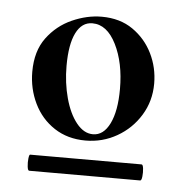

<svg xmlns="http://www.w3.org/2000/svg" viewBox="-36 -665 397 417"><g transform="rotate(5 162.5 -456.5)"><path d="M42 -283Q39 -283 38 -292Q37 -301 38 -309.5Q39 -318 41 -318H284Q287 -318 288 -309.5Q289 -301 288 -292Q287 -283 284 -283ZM158 -359Q119 -359 90 -378Q61 -397 45.5 -429Q30 -461 30 -498Q30 -543 51.5 -572Q73 -601 105.5 -615.5Q138 -630 170 -630Q210 -630 238 -610.5Q266 -591 281 -560.5Q296 -530 296 -495Q296 -457 277 -426Q258 -395 226.5 -377Q195 -359 158 -359ZM173 -374Q196 -374 209.5 -401.5Q223 -429 223 -477Q223 -534 203 -574Q183 -614 151 -614Q128 -614 115.5 -589Q103 -564 103 -517Q103 -480 112 -447Q121 -414 137 -394Q153 -374 173 -374Z"/></g></svg>

Font: Cormorant Light
Style: Bold
Weight: 700
Version: Version 4.000